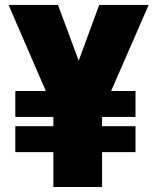

<svg xmlns="http://www.w3.org/2000/svg" viewBox="-20 -747 628 767"><path d="M387.8 0H193.2V-139.2H41.2V-242.9H193.2V-279.8H41.2V-383.5H163L14.2 -727.3H211.6L294.4 -504.6L376.4 -727.3H573.9L424 -383.5H521.3V-279.8H387.8V-242.9H521.3V-139.2H387.8Z"/></svg>

Font: Linik Sans Black
Style: Regular
Weight: 900
Designer: Fonts by Rasmus Andersson / Changes by Cristiano Sobral with parts from Marc Monis
Foundry: rsms
Version: Version 3.020; ttfautohint (v1.6)